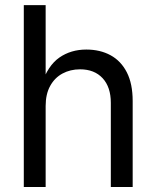

<svg xmlns="http://www.w3.org/2000/svg" viewBox="-20 -748 626 768"><path d="M162.6 -324.2V0H75.2V-727.5H162.6V-411.1H146.5Q171.4 -485.8 217.5 -517.8Q263.7 -549.8 325.2 -549.8Q380.4 -549.8 422.1 -527.1Q463.9 -504.4 487.3 -458.7Q510.7 -413.1 510.7 -343.8V0H423.3V-336.4Q423.3 -399.9 390.4 -435.3Q357.4 -470.7 300.3 -470.7Q261.2 -470.7 230 -453.9Q198.7 -437 180.7 -404.3Q162.6 -371.6 162.6 -324.2Z"/></svg>

Font: Inter 16pt
Style: Regular
Weight: 400
Version: Version 4.001;git-66647c0bb